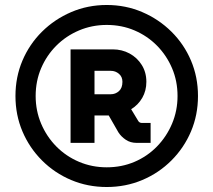

<svg xmlns="http://www.w3.org/2000/svg" viewBox="-20 -735 854 770"><path d="M408 15Q332 15 265.5 -13Q199 -41 148.5 -91.5Q98 -142 70 -208Q42 -274 42 -350Q42 -426 70 -492Q98 -558 148.5 -608Q199 -658 265.5 -686.5Q332 -715 408 -715Q484 -715 550.5 -686.5Q617 -658 667.5 -608Q718 -558 746 -492Q774 -426 774 -350Q774 -274 746 -208Q718 -142 667.5 -91.5Q617 -41 550.5 -13Q484 15 408 15ZM408 -64Q468 -64 519.5 -86Q571 -108 609.5 -147.5Q648 -187 670 -239Q692 -291 692 -350Q692 -410 670 -461.5Q648 -513 609.5 -552Q571 -591 519.5 -613Q468 -635 408 -635Q349 -635 297 -613Q245 -591 206 -552Q167 -513 145 -461.5Q123 -410 123 -350Q123 -291 145 -239Q167 -187 206 -147.5Q245 -108 297 -86Q349 -64 408 -64ZM263 -162V-537H432Q469 -537 499.5 -520.5Q530 -504 548.5 -474.5Q567 -445 567 -407Q567 -371 550.5 -342.5Q534 -314 506 -297L535 -249Q537 -246 540.5 -244Q544 -242 548 -242H584V-162H528Q503 -162 484.5 -174.5Q466 -187 455 -204L416 -272H359V-162ZM359 -357H424Q443 -357 457 -369.5Q471 -382 471 -407Q471 -427 457 -439Q443 -451 424 -451H359Z"/></svg>

Font: MuseoModerno SemiBold
Style: Bold
Weight: 700
Version: Version 1.001